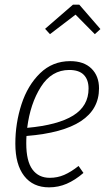

<svg xmlns="http://www.w3.org/2000/svg" viewBox="-20 -795 468 826"><path d="M94 -210Q93 -199 93 -178Q93 -102 119.5 -66Q146 -30 194 -30Q227 -30 256 -42.5Q285 -55 318 -81L339 -51Q303 -20 267 -4.5Q231 11 191 11Q122 11 84 -38Q46 -87 46 -177Q46 -265 72.5 -346.5Q99 -428 152.5 -480Q206 -532 282 -532Q341 -532 373.5 -500Q406 -468 406 -415Q406 -235 94 -210ZM97 -245Q229 -257 295 -298Q361 -339 361 -414Q361 -452 340.5 -473Q320 -494 278 -494Q202 -494 156 -421.5Q110 -349 97 -245ZM195 -648 174 -671 294 -775H321L412 -670L388 -648L305 -732Z"/></svg>

Font: Fira Sans Extra Condensed ExtraLight
Style: Italic
Weight: 275
Width: 3
Italic angle: -8°
Designer: Carrois Corporate & Edenspiekermann AG
Foundry: Carrois Corporate GbR & Edenspiekermann AG
Version: Version 4.203